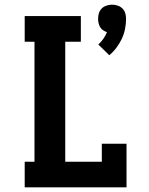

<svg xmlns="http://www.w3.org/2000/svg" viewBox="-20 -804 640 824"><path d="M449 -567 402 -613Q414 -624 423.5 -637.5Q433 -651 439 -666Q430 -669 422 -674.5Q414 -680 409.5 -688Q405 -696 403 -705Q401 -714 401 -723Q401 -736 404.5 -747.5Q408 -759 416.5 -767.5Q425 -776 437 -780Q449 -784 461 -784Q473 -784 485 -780Q497 -776 505.5 -767.5Q514 -759 517.5 -747.5Q521 -736 521 -723Q521 -701 516.5 -679Q512 -657 502.5 -637Q493 -617 479.5 -599Q466 -581 449 -567ZM86 0V-110H128V-625H86V-735H327V-625H260V-110H417V-187H523V0Z"/></svg>

Font: Iosevka Slab XBdEx
Style: Regular
Weight: 800
Width: 7
Monospace: yes
Designer: Belleve Invis
Foundry: Belleve Invis
Version: Version 11.1.0; ttfautohint (v1.8.3)